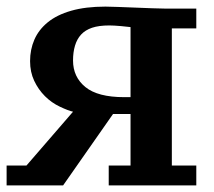

<svg xmlns="http://www.w3.org/2000/svg" viewBox="-30 -556 647 581"><path d="M61 -371Q61 -406 74 -436Q87 -466 114.5 -488.5Q142 -511 185.5 -523.5Q229 -536 289 -536Q302 -536 327 -535Q352 -534 379 -533Q406 -532 430.5 -531Q455 -530 470 -530H564V-470H490V-55H564V5H299V-55H365V-211H312L161 5H-10V-55H50L191 -218Q177 -221 151.5 -233Q126 -245 106 -265Q86 -285 73.5 -311.5Q61 -338 61 -371ZM365 -474Q359 -475 336.5 -477Q314 -479 301 -479Q269 -479 248.5 -472Q228 -465 215.5 -451.5Q203 -438 197 -418Q191 -398 191 -373Q191 -323 228.5 -292.5Q266 -262 346 -262H365Z"/></svg>

Font: PT Serif Caption
Style: Semibold
Weight: 600
Designer: A.Korolkova, O.Umpeleva, V.Yefimov
Foundry: ParaType Ltd
Version: Version 1.00;May 2, 2020;FontCreator 12.0.0.2544 64-bit